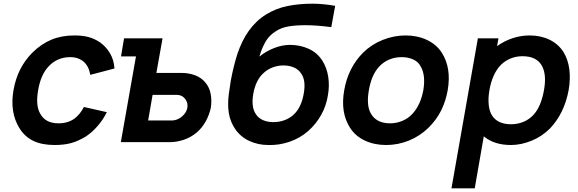

<svg xmlns="http://www.w3.org/2000/svg" viewBox="-20 -770 3130 1040"><path d="M469 -364.5Q461.5 -410 434.5 -434.5Q405.5 -460.5 360.5 -460.5Q289.5 -460.5 242.5 -409.5Q200.5 -364.5 186.5 -281Q172 -197.5 198 -154Q226 -102 297 -102Q347 -102 382.5 -127Q414 -150.5 434.5 -190.5L558.5 -162.5Q539.5 -123 509.2 -88Q479 -53 444 -30Q423 -17.5 403.5 -8.8Q384 0 365 5Q326.5 15.5 276 15.5Q207 15.5 160 -7.2Q113 -30 84.5 -77Q32.5 -162.5 53 -281Q74 -403.5 156 -485.5Q204 -532.5 258.8 -555.2Q313.5 -578 382.5 -578Q427.5 -578 459 -569.5Q491 -561 522 -540.5Q555 -516.5 576 -481Q597 -445.5 600 -399Z M1122 -186.5Q1118 -167.5 1111 -148.8Q1104 -130 1094.2 -112.5Q1084.5 -95 1071.8 -79.2Q1059 -63.5 1044 -51Q1012.5 -25 974.5 -12.5Q936.5 0 899 0H634.5L716.5 -464.5H635.5L652 -562.5H860.5L827 -375H964.5Q1002 -375 1036 -362.5Q1070 -350 1091.5 -324Q1114 -298.5 1121 -262.2Q1128 -226 1122 -186.5ZM995 -186.5Q999 -213 983.5 -233.5Q966 -256 939.5 -256H806.5L782.5 -117.5H915.5Q943 -119.5 966.5 -139.5Q990 -160 995 -186.5Z M1726 -441.5Q1750 -404 1757.8 -354.8Q1765.5 -305.5 1756 -253Q1747.5 -197.5 1720 -148Q1692.5 -98.5 1648.5 -59.5Q1626 -40 1600.5 -25.5Q1575 -11 1547.5 -1.8Q1520 7.5 1491.2 12Q1462.5 16.5 1434 15.5Q1378 15.5 1330.5 -6.5Q1283 -28.5 1254 -71Q1227 -110.5 1219.5 -157.2Q1212 -204 1219.5 -261.5L1230 -332.5Q1237 -370.5 1246 -407.2Q1255 -444 1266.5 -480Q1278 -513.5 1293 -544.5Q1308 -575.5 1327.2 -602.5Q1346.5 -629.5 1370.2 -652.2Q1394 -675 1422.5 -692.5Q1476 -725 1538 -737.5Q1600 -750 1672.5 -750Q1702 -750 1732.5 -747Q1763 -744 1795.5 -738.5L1774.5 -623Q1695.5 -633.5 1633 -633.5Q1581.5 -633.5 1542.2 -626.8Q1503 -620 1474.5 -601Q1439.5 -580 1419 -545.2Q1398.5 -510.5 1385 -463.5Q1421 -492.5 1463.5 -509.2Q1506 -526 1548.5 -527Q1606 -527 1652.5 -505.5Q1699 -484 1726 -441.5ZM1405 -372Q1365.5 -335 1352 -262.5Q1339.5 -188.5 1366.5 -151Q1380 -130 1404.8 -119.2Q1429.5 -108.5 1461 -108.5Q1492.5 -108.5 1521.8 -119.2Q1551 -130 1572.5 -151Q1612 -188.5 1625 -261.5Q1638.5 -334.5 1611 -372Q1597.5 -393.5 1572.2 -404.5Q1547 -415.5 1515.5 -415.5Q1484 -415.5 1455.8 -404.5Q1427.5 -393.5 1405 -372Z M1876 -78Q1823 -160.5 1844.5 -281Q1865.5 -403.5 1947.5 -485.5Q1993 -530 2053.5 -554Q2114 -578 2177 -578Q2240.5 -578 2292 -554Q2343.5 -530 2372.5 -485.5Q2426 -402.5 2405 -281Q2394.5 -222 2369.8 -172Q2345 -122 2301 -78Q2254 -32.5 2194.8 -8.5Q2135.5 15.5 2071.5 15.5Q2008 15.5 1956.5 -8.5Q1905 -32.5 1876 -78ZM2259 -409.5Q2246.5 -435 2218.5 -447.8Q2190.5 -460.5 2156 -460.5Q2120 -460.5 2089 -447.8Q2058 -435 2034 -409.5Q1992 -364.5 1978 -281Q1963.5 -197.5 1989.5 -154Q2004 -128.5 2030.2 -115.2Q2056.5 -102 2092.5 -102Q2127 -102 2159.2 -115.2Q2191.5 -128.5 2214.5 -154Q2258 -201.5 2273 -281Q2286.5 -362.5 2259 -409.5Z M3060 -281Q3036.5 -155.5 2959 -74Q2916 -31 2860 -8Q2803 15.5 2747.5 15.5Q2656.5 15.5 2600.5 -31.5L2551.5 250H2425.5L2568.5 -562.5H2680L2672.5 -520Q2712 -548.5 2757 -563.2Q2802 -578 2848.5 -578Q2908.5 -578 2956 -555.2Q3003.5 -532.5 3032 -488.5Q3057.5 -446.5 3064 -393.8Q3070.5 -341 3060 -281ZM2926.5 -281Q2941.5 -364 2916.5 -411.5Q2888.5 -465.5 2810 -465.5Q2777 -465.5 2747.8 -454Q2718.5 -442.5 2695.5 -421Q2670 -395.5 2654 -359.5Q2638 -323.5 2631 -281Q2623.5 -239 2627.2 -202.2Q2631 -165.5 2646.5 -142.5Q2677 -97 2748.5 -97Q2784.5 -97 2816.5 -110.5Q2848.5 -124 2872.5 -151Q2911 -195.5 2926.5 -281Z"/></svg>

Font: Russisch Sans
Style: Bold Italic
Weight: 700
Italic angle: -10°
Designer: Michael Sharanda (font) & Cristiano Sobral (main changes)
Foundry: Michael Sharanda
Version: Version 2.00;September 8, 2020;FontCreator 13.0.0.2681 64-bi